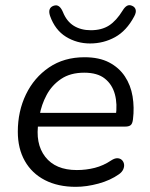

<svg xmlns="http://www.w3.org/2000/svg" viewBox="-20 -718 582 747"><path d="M274.8 8.9Q205.6 8.9 154.8 -17.2Q104 -43.4 76.7 -91.6Q49.3 -139.7 49.3 -205.6Q49.3 -285 80.9 -350.5Q112.5 -416.1 170.8 -455.7Q229.2 -495.3 308.7 -495.3Q366 -495.3 404.6 -475.1Q443.2 -454.9 465.9 -420.7Q488.6 -386.5 495.8 -343.1Q503 -299.7 497.4 -254.3Q495.4 -237 488.6 -231.3Q481.7 -225.5 467.3 -225.5H111.7L119.5 -279H448.3L430.3 -265.6Q437.3 -313 427 -351.1Q416.7 -389.3 387.9 -412.2Q359.2 -435.2 307.7 -435.2Q253.6 -435.2 217.5 -410.7Q181.4 -386.2 161.3 -348.3Q141.1 -310.5 134 -269.2L130.1 -245.1Q115.9 -159.9 155.9 -108.1Q195.9 -56.4 278.9 -56.4Q315.3 -56.4 348.9 -65Q382.5 -73.6 412.7 -93.9Q426.4 -102.8 436.9 -102.4Q447.4 -101.9 454.1 -95.6Q460.7 -89.3 462.5 -79.8Q464.2 -70.2 459.6 -59.4Q454.9 -48.7 443.2 -40.3Q409.2 -16.2 363.1 -3.7Q316.9 8.9 274.8 8.9ZM330.4 -548.9Q278.9 -548.9 236.6 -575Q194.3 -601.2 174.8 -655.9Q169.4 -672.2 173.3 -682Q177.2 -691.8 189 -695.7Q200.3 -699.7 209.2 -693.5Q218 -687.3 224.9 -671Q239.4 -634.7 267.3 -617.5Q295.2 -600.4 333.3 -600.4Q375.5 -600.4 404.2 -618.8Q432.8 -637.3 457.5 -677.6Q465.3 -690.4 473.9 -695.3Q482.6 -700.2 493.3 -695.7Q504.6 -691.3 507.7 -680.7Q510.9 -670 501.9 -653.7Q472.3 -598.1 427.7 -573.5Q383 -548.9 330.4 -548.9Z"/></svg>

Font: Nunito ExtraLight
Style: Italic
Weight: 200
Italic angle: -9°
Designer: Vernon Adams
Foundry: Vernon Adams
Version: Version 3.602